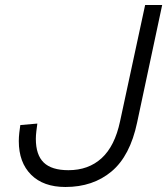

<svg xmlns="http://www.w3.org/2000/svg" viewBox="-20 -730 667 766"><path d="M241 16Q153 16 104 -33Q55 -82 55 -167Q55 -183 57 -200.5Q59 -218 61 -231L129 -237Q127 -223 125 -206Q123 -189 123 -176Q123 -112 154.5 -81.5Q186 -51 253 -51Q333 -51 385.5 -99Q438 -147 459 -246L559 -710H627L527 -241Q499 -108 425 -46Q351 16 241 16Z"/></svg>

Font: Geist Mono Light
Style: Italic
Weight: 300
Italic angle: -12°
Monospace: yes
Designer: Basement.studio, Andrés Briganti, Mateo Zaragoza
Foundry: Basement.studio, Vercel, Andrés Briganti, Guido Ferreyra, Mateo Zaragoza
Version: Version 1.500; ttfautohint (v1.8.4.7-5d5b)